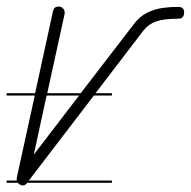

<svg xmlns="http://www.w3.org/2000/svg" viewBox="-20 -571 581 585"><path d="M321 -280H266L68 -21H321V-14H63Q57 -6 50 -6Q44 -6 37 -11Q36 -13 34 -14H0V-21H31V-24V-29L86 -280H0V-287H87L141 -535L143 -542Q147 -551 158 -551Q168 -551 172 -545Q174 -544 175 -542L177 -535V-529L124 -287H226L389 -499Q400 -513 412 -522Q424 -531 440 -537.5Q456 -544 477 -547Q498 -550 523 -550Q541 -550 541 -533Q541 -514 523 -514Q480 -514 456.5 -506Q433 -498 417 -478L271 -287H321ZM83 -100 221 -280H122Z"/></svg>

Font: Gruenewald VA 3. Klasse
Style: Regular
Weight: 400
Designer: Peter Wiegel
Foundry: Peter Wiegel, nach dem Schriftentwurf von Dr. H. Gr¸newald
Version: Version 0.007